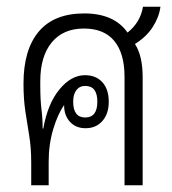

<svg xmlns="http://www.w3.org/2000/svg" viewBox="-20 -552 513 572"><path d="M73 0V-68Q73 -112 67 -148Q61 -184 55.5 -220.5Q50 -257 50 -303Q50 -404 95.5 -458Q141 -512 231 -512Q320 -512 360 -455Q398 -485 406 -532H458Q454 -501 435 -471.5Q416 -442 382 -421Q405 -386 405 -322V0H351V-323Q351 -393 320.5 -430Q290 -467 230 -467Q168 -467 134 -425.5Q100 -384 100 -310V-298Q100 -255 103.5 -227Q107 -199 107 -169H109Q122 -243 157 -285.5Q192 -328 233 -328Q266 -328 285 -307Q304 -286 304 -249Q304 -213 285 -191.5Q266 -170 235 -170Q206 -170 188.5 -189Q171 -208 171 -238V-239Q152 -212 138.5 -167Q125 -122 125 -70V0ZM234 -202Q270 -202 270 -249Q270 -296 234 -296Q217 -296 207.5 -283.5Q198 -271 198 -249Q198 -202 234 -202Z"/></svg>

Font: Noto Sans Thai Looped UI Narrow Light
Style: Regular
Weight: 300
Width: 4
Designer: Cadson Demak Team
Foundry: Cadson Demak Co., Ltd.
Version: Version 1.000